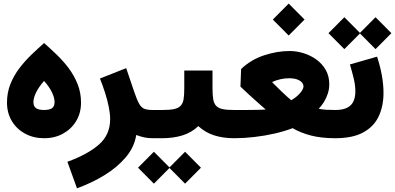

<svg xmlns="http://www.w3.org/2000/svg" viewBox="-20 -753 2152 1046"><path d="M220.2 -153.8Q190.9 -153.8 176.5 -163.6Q162.1 -173.3 162.1 -197.3Q162.1 -219.7 177 -250Q191.9 -280.3 220.2 -312Q248.5 -280.3 262.9 -250.2Q277.3 -220.2 277.3 -197.3Q277.3 -172.9 263.2 -163.3Q249 -153.8 220.2 -153.8ZM220.2 0Q278.3 0 323.7 -25.1Q369.1 -50.3 395.3 -94Q421.4 -137.7 421.4 -193.8Q421.4 -248 402.8 -294.7Q384.3 -341.3 354.5 -381.1Q324.7 -420.9 289.3 -454.8Q253.9 -488.8 220.2 -518.6Q186.5 -488.8 151.1 -454.8Q115.7 -420.9 85.4 -381.1Q55.2 -341.3 36.6 -294.9Q18.1 -248.5 18.1 -193.8Q18.1 -137.7 44.4 -93.8Q70.8 -49.8 116.7 -24.9Q162.6 0 220.2 0Z M524.4 -325.2Q539.6 -288.1 552.2 -248.3Q564.9 -208.5 572.5 -171.1Q580.1 -133.8 580.1 -104Q580.1 -18.6 518.6 34.9Q457 88.4 347.2 128.4L399.4 272.9Q479 244.1 548.6 201.7Q618.2 159.2 665 104Q711.9 48.8 722.2 -17.6Q747.6 -8.3 767.3 -4.2Q787.1 0 812 0H812.5V-153.8H812Q783.7 -153.8 766.8 -160.2Q750 -166.5 737.8 -188.2Q725.6 -210 710 -256.3L667.5 -381.8Z M812.5 -153.8Q780.8 -153.8 758.1 -131.3Q735.4 -108.9 735.4 -77.1Q735.4 -45.4 758.1 -22.7Q780.8 0 812.5 0H863.8V-153.8Z M863.8 -153.8Q832 -153.8 809.3 -131.3Q786.6 -108.9 786.6 -77.1Q786.6 -45.4 809.3 -22.7Q832 0 863.8 0Q923.3 0 973.1 -15.1Q1022.9 -30.3 1060.5 -65.9Q1098.1 -31.2 1146.7 -15.6Q1195.3 0 1255.9 0H1256.8V-153.8H1255.9Q1216.8 -153.8 1193.8 -158.4Q1170.9 -163.1 1158.2 -175.8Q1145.5 -189 1141.6 -212.4Q1137.7 -235.8 1137.7 -272.9V-368.7H983.9V-272.9Q983.9 -237.3 980.5 -214.4Q977.1 -191.4 965.3 -178.2Q953.1 -164.1 929 -158.9Q904.8 -153.8 863.8 -153.8ZM901.9 160.6 988.3 247.6 1074.7 160.6 988.3 73.7ZM731.9 160.6 818.4 247.6 904.8 160.6 818.4 73.7Z M1293.5 -377 1290 -281.2Q1311 -260.7 1337.2 -236.8Q1363.3 -212.9 1387.7 -191.4Q1412.1 -169.9 1427.7 -156.2Q1413.6 -155.3 1382.3 -154.5Q1351.1 -153.8 1316.4 -153.8Q1281.7 -153.8 1256.8 -153.8Q1225.1 -153.8 1202.4 -131.3Q1179.7 -108.9 1179.7 -77.1Q1179.7 -45.4 1202.4 -22.7Q1225.1 0 1256.8 0Q1308.6 0 1365.5 -6.6Q1422.4 -13.2 1476.6 -25.6Q1530.8 -38.1 1574.2 -54.7Q1617.7 -29.3 1674.3 -14.6Q1731 0 1806.2 0H1806.6V-153.8H1806.2Q1781.7 -153.8 1758.3 -155Q1734.9 -156.2 1716.3 -160.6Q1731 -175.3 1744.1 -196.3Q1757.3 -217.3 1765.6 -242.4Q1773.9 -267.6 1773.9 -293.9Q1773.9 -338.4 1754.4 -372.3Q1734.9 -406.2 1703.1 -429Q1671.4 -451.7 1633.3 -463.4Q1595.2 -475.1 1558.1 -475.1Q1489.3 -475.1 1418 -451.4Q1346.7 -427.7 1293.5 -377ZM1463.9 -306.6Q1484.4 -316.4 1508.5 -321.5Q1532.7 -326.7 1553.7 -326.7Q1582.5 -326.7 1600.1 -319.8Q1617.7 -313 1625.5 -302.7Q1633.3 -292.5 1633.3 -282.2Q1633.3 -267.1 1614.5 -245.4Q1595.7 -223.6 1566.4 -207Q1541 -228.5 1513.9 -254.6Q1486.8 -280.8 1463.9 -303.7ZM1466.3 -646.5 1552.7 -559.6 1639.2 -646.5 1552.7 -733.4Z M2034.2 -444.3 1886.2 -401.9Q1897.5 -365.2 1906.7 -327.1Q1916 -289.1 1916 -254.4Q1916 -225.1 1906.2 -202.4Q1896.5 -179.7 1872.6 -166.7Q1848.6 -153.8 1806.6 -153.8Q1774.9 -153.8 1752.2 -131.3Q1729.5 -108.9 1729.5 -77.1Q1729.5 -45.4 1752.2 -22.7Q1774.9 0 1806.6 0Q1900.9 0 1958.7 -31.5Q2016.6 -63 2043 -118.9Q2069.3 -174.8 2069.3 -247.1Q2069.3 -292 2060.3 -342.3Q2051.3 -392.6 2034.2 -444.3ZM1939.5 -572.3 2025.9 -485.4 2112.3 -572.3 2025.9 -659.2ZM1769.5 -572.3 1856 -485.4 1942.4 -572.3 1856 -659.2Z"/></svg>

Font: Estedad-VF-FD Black
Style: Regular
Weight: 900
Designer: Amin Abedi
Version: Version 4.000